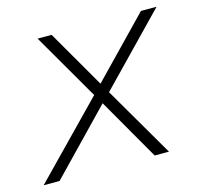

<svg xmlns="http://www.w3.org/2000/svg" viewBox="-112 -611 731 700"><g transform="rotate(-15 253.0 -261.0)"><path d="M-30 0 233 -270 87 -522H140L266 -304L477 -522H536L288 -266L443 0H389L255 -233L30 0Z"/></g></svg>

Font: Montserrat Light
Style: Italic
Weight: 300
Italic angle: -11.3°
Designer: Julieta Ulanovsky
Foundry: Julieta Ulanovsky
Version: Version 9.000; ttfautohint (v1.8.4.7-5d5b)